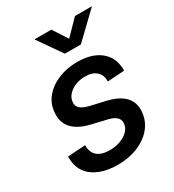

<svg xmlns="http://www.w3.org/2000/svg" viewBox="-182 -848 875 965"><g transform="rotate(-30 255.5 -366.0)"><path d="M217.3 11.7Q160.2 11.7 116.5 -5.1Q72.8 -22 47.6 -54.7Q22.5 -87.4 21 -135.3Q20.5 -138.7 20.5 -142.3Q20.5 -146 21 -149.9L123 -156.2Q123 -113.8 147.7 -93Q172.4 -72.3 219.2 -72.3Q253.4 -72.3 281.7 -83Q310.1 -93.8 327.9 -112.3Q345.7 -130.9 347.2 -155.3Q348.6 -176.8 333 -190.7Q317.4 -204.6 285.2 -211.9L200.2 -231.9Q133.3 -247.6 100.8 -282.5Q68.4 -317.4 72.3 -370.6Q74.7 -421.4 105.7 -459.2Q136.7 -497.1 186.8 -517.8Q236.8 -538.6 296.4 -538.6Q378.9 -538.6 426.8 -502Q474.6 -465.3 479.5 -404.3Q480 -398.9 480.2 -393.6Q480.5 -388.2 480 -382.8L382.3 -376.5Q383.3 -412.1 361.1 -433.8Q338.9 -455.6 294.9 -455.6Q263.2 -455.6 237.1 -444.6Q210.9 -433.6 194.8 -415Q178.7 -396.5 177.2 -373.5Q175.3 -351.1 191.4 -337.4Q207.5 -323.7 242.7 -315.4L327.1 -295.9Q394.5 -280.3 426.3 -246.8Q458 -213.4 454.6 -162.1Q452.1 -122.1 432.9 -90.1Q413.6 -58.1 381.1 -35.2Q348.6 -12.2 306.6 -0.2Q264.6 11.7 217.3 11.7ZM266.6 -744.1 321.3 -659.7 403.8 -744.1H501L500.5 -742.2L357.9 -605.5H265.1L169.9 -742.2L170.4 -744.1Z"/></g></svg>

Font: Inter 24pt Medium
Style: Italic
Weight: 500
Italic angle: -9.3988°
Designer: Rasmus Andersson
Foundry: rsms
Version: Version 4.001;git-66647c0bb